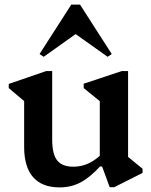

<svg xmlns="http://www.w3.org/2000/svg" viewBox="-20 -802 658 835"><path d="M239 13Q163 13 124 -31.5Q85 -76 85 -163V-402L128 -326L18 -419V-437L181 -493H207V-195Q207 -132 228.5 -104.5Q250 -77 299 -77Q336 -77 368.5 -93Q401 -109 431 -141V-79H416Q371 -30 330 -8.5Q289 13 239 13ZM457 12 424 -78H414V-402L457 -327L344 -419V-438L510 -493H537V-90L495 -154L600 -68V-50L477 12ZM170 -555 152 -567 290 -782H328L466 -567L448 -555L303 -658H315Z"/></svg>

Font: Platypi Light Medium
Style: Regular
Weight: 500
Version: Version 1.200